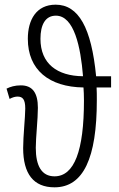

<svg xmlns="http://www.w3.org/2000/svg" viewBox="-20 -791 507 821"><path d="M218 -771C135 -771 99 -706 99 -625C99 -492 190 -419 337 -417C338 -401 339 -385 339 -361C339 -147 298 -37 213 -37C158 -37 133 -82 133 -159C133 -202 142 -282 142 -330C142 -394 119 -426 69 -426C44 -426 24 -420 8 -412L21 -368C34 -375 45 -378 55 -378C77 -378 88 -366 88 -327C88 -292 79 -208 79 -158C79 -48 123 10 213 10C337 10 394 -116 394 -362C394 -386 394 -401 393 -417H455V-465H391C371 -672 316 -771 218 -771ZM219 -724C297 -724 325 -590 335 -465C224 -466 153 -519 153 -625C153 -684 173 -724 219 -724Z"/></svg>

Font: Noto Sans Display Condensed Light
Style: Regular
Weight: 300
Width: 3
Designer: Monotype Design Team
Foundry: Monotype Imaging Inc.
Version: Version 1.900